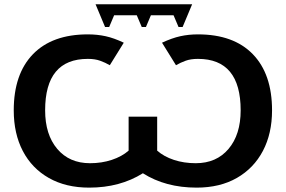

<svg xmlns="http://www.w3.org/2000/svg" viewBox="-20 -857 1320 887"><path d="M574.2 -161.1V-317.9H706.1V-161.1Q736.8 -133.8 783.2 -118.4Q829.6 -103 884.3 -103Q980 -103 1035.9 -169.2Q1091.8 -235.4 1091.8 -347.2Q1091.8 -585 894.5 -585Q861.3 -585 837.6 -576.4Q814 -567.9 793 -555.7L728.5 -659.7Q774.4 -681.2 813 -689.7Q851.6 -698.2 894.5 -698.2Q1059.1 -698.2 1147.9 -606.7Q1236.8 -515.1 1236.8 -347.2Q1236.8 -240.2 1194.6 -159.9Q1152.3 -79.6 1074.2 -34.9Q996.1 9.8 888.2 9.8Q744.6 9.8 640.1 -56.6Q534.2 9.8 392.1 9.8Q284.2 9.8 205.8 -34.7Q127.4 -79.1 85.4 -159.4Q43.5 -239.7 43.5 -347.2Q43.5 -515.1 132.3 -606.7Q221.2 -698.2 385.7 -698.2Q429.2 -698.2 468 -689.7Q506.8 -681.2 551.8 -659.7L487.3 -555.7Q466.3 -567.9 442.6 -576.4Q418.9 -585 385.7 -585Q188.5 -585 188.5 -347.2Q188.5 -235.4 244.4 -169.2Q300.3 -103 396 -103Q449.7 -103 496.3 -118.4Q543 -133.8 574.2 -161.1ZM507.3 -786.6 484.4 -732.4H465.3L421.4 -837.4H867.7L823.7 -732.4H804.7L781.7 -786.6H677.2L654.3 -732.4H634.8L611.8 -786.6Z"/></svg>

Font: Arimo
Style: Bold
Weight: 700
Designer: Steve Matteson
Foundry: Monotype Imaging Inc.
Version: Version 1.33